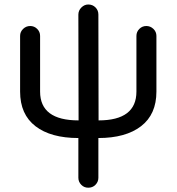

<svg xmlns="http://www.w3.org/2000/svg" viewBox="-20 -622 802 872"><path d="M349.6 217.8Q335.9 204.1 335.9 185.5V4.9Q210.9 4.9 141.1 -48.8Q71.3 -102.5 71.3 -206.1V-459Q71.3 -477.5 85 -490.7Q98.6 -503.9 117.2 -503.9Q135.7 -503.9 148.9 -490.7Q162.1 -477.5 162.1 -459V-206.1Q162.1 -75.2 336.9 -75.2L335.9 -555.7Q335.9 -574.2 349.6 -587.9Q363.3 -601.6 380.9 -601.6Q400.4 -601.6 413.6 -588.4Q426.8 -575.2 426.8 -555.7L427.7 -75.2Q599.6 -75.2 599.6 -206.1V-459Q599.6 -477.5 612.8 -490.7Q626 -503.9 644.5 -503.9Q663.1 -503.9 676.8 -490.7Q690.4 -477.5 690.4 -459V-206.1Q690.4 -102.5 620.6 -48.8Q550.8 4.9 426.8 4.9V185.5Q426.8 204.1 413.1 217.8Q400.4 230.5 380.9 230.5Q362.3 230.5 349.6 217.8Z"/></svg>

Font: jf-openhuninn-2.1
Style: Regular
Weight: 400
Designer: [Kosugi Maru]
Designed by MOTOYA      

[Varela Round]
Joe Prince (Latin component); Avraham Cornfeld (Hebrew component)
Foundry: justfont Co., Ltd.
Version: 2.1